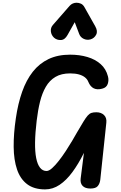

<svg xmlns="http://www.w3.org/2000/svg" viewBox="-20 -1414 906 1440"><path d="M318.5 6.5Q235.5 6.5 183.8 -32.5Q132 -71.5 107.8 -143Q83.5 -214.5 82.5 -312.5Q81.5 -410.5 99 -528Q115 -637.5 146 -725.5Q177 -813.5 226 -875.8Q275 -938 344.2 -971Q413.5 -1004 506 -1004Q576.5 -1004 635.5 -986.5Q694.5 -969 735 -933Q775.5 -897 789.5 -841.5Q797.5 -813 788.2 -785Q779 -757 746.5 -749Q672 -728.5 642.5 -800Q635 -819.5 617.2 -833.8Q599.5 -848 571.8 -855.8Q544 -863.5 506 -863.5Q440 -863.5 395.8 -837.2Q351.5 -811 323.8 -763.2Q296 -715.5 280 -650.5Q264 -585.5 255 -508.5Q244 -417 243 -346.5Q242 -276 251.5 -228.2Q261 -180.5 280.5 -156Q300 -131.5 329 -131.5Q347 -131.5 371 -153Q395 -174.5 421.5 -208.5Q448 -242.5 473.8 -281.8Q499.5 -321 521 -357.5Q542.5 -394 556.5 -419Q587 -471 605.8 -501.8Q624.5 -532.5 638 -547.5Q651.5 -562.5 666 -567.2Q680.5 -572 702.5 -572Q738.5 -572 760 -551.2Q781.5 -530.5 777.5 -494L732 -65Q728.5 -37 713.2 -18.5Q698 0 658 0Q618.5 0 599.5 -20Q580.5 -40 585 -75.5L609.5 -267.5Q568.5 -185 523.2 -123.5Q478 -62 427 -27.8Q376 6.5 318.5 6.5ZM660 -1119Q633 -1111 608.2 -1122.5Q583.5 -1134 574 -1159L540.5 -1247.5L486.5 -1151.5Q466.5 -1115 436.5 -1113.8Q406.5 -1112.5 385 -1131.5Q364.5 -1151 361.5 -1178.5Q358.5 -1206 377 -1227L501.5 -1369.5Q512.5 -1382 526.2 -1387.8Q540 -1393.5 554 -1393.5Q571 -1393.5 586.8 -1386.5Q602.5 -1379.5 613 -1361L694.5 -1216.5Q715 -1180 701.2 -1153.8Q687.5 -1127.5 660 -1119Z"/></svg>

Font: Edu NSW ACT Hand Pre
Style: Regular
Weight: 400
Designer: Tina and Corey Anderson, Eben Sorkin, Mirko Velimirovic
Foundry: Sorkin Type Co.
Version: Version 2.000